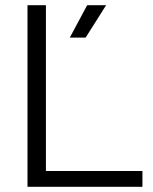

<svg xmlns="http://www.w3.org/2000/svg" viewBox="-20 -720 590 740"><path d="M86 0H529V-61H157V-700H86ZM249 -575H310L389 -700H316Z"/></svg>

Font: Arthouse Owned
Style: Regular
Weight: 400
Designer: Jeremy Tribby
Foundry: Tribby Type
Version: Version 1.000;PS 001.000;hotconv 1.0.88;makeotf.lib2.5.64775